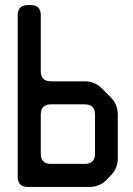

<svg xmlns="http://www.w3.org/2000/svg" viewBox="-20 -729 525 758"><path d="M90 9H333Q373 9 401 -19L417 -36Q445 -64 445 -104V-277Q445 -317 417 -345L382 -380Q354 -408 314 -408H181Q141 -408 141 -448V-669Q141 -709 101 -709H90Q50 -709 50 -669V-31Q50 9 90 9ZM141 -122V-277Q141 -317 181 -317H315Q355 -317 355 -277V-122Q355 -82 315 -82H181Q141 -82 141 -122Z"/></svg>

Font: WD-XL Lubrifont TC
Style: Regular
Weight: 400
Designer: [WD-XL Lubrifont] Copyright 2020-2022 (c) NightFurySL2001, Skr-ZERO; [ZCOOL QingKe HuangYou] Copyright 2018-2022 (c) The
Version: Version 2.001;hotconv 1.1.1;makeotfexe 2.6.0